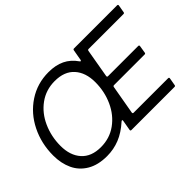

<svg xmlns="http://www.w3.org/2000/svg" viewBox="-123 -1126 1490 1490"><g transform="rotate(-45 622.0 -381.5)"><path d="M60 -289Q60 -420 115 -531Q170 -642 269 -707.5Q368 -773 492 -773Q569 -773 625.5 -746Q682 -719 722 -661Q725 -656 729 -656Q731 -656 732.5 -658Q734 -660 735 -663L751 -754Q753 -763 762 -763H1235Q1240 -763 1242.5 -760Q1245 -757 1244 -752L1233 -689Q1232 -680 1222 -680H839Q830 -680 828 -671L787 -435V-433Q787 -424 796 -424H1128Q1133 -424 1135.5 -421Q1138 -418 1137 -413L1127 -351Q1126 -342 1116 -342H780Q771 -342 769 -333L727 -94V-92Q727 -83 736 -83H1115Q1120 -83 1122.5 -80Q1125 -77 1124 -72L1113 -9Q1112 0 1102 0H629Q624 0 621.5 -3Q619 -6 620 -11L635 -97V-100Q635 -105 631 -105Q626 -105 621 -100Q558 -43 492 -16.5Q426 10 353 10Q255 10 189 -29Q123 -68 91.5 -135.5Q60 -203 60 -289ZM694 -461Q694 -566 638.5 -628Q583 -690 477 -690Q381 -690 307 -636.5Q233 -583 193 -493.5Q153 -404 153 -302Q153 -197 208.5 -135Q264 -73 368 -73Q465 -73 539 -126.5Q613 -180 653.5 -269Q694 -358 694 -461Z"/></g></svg>

Font: Open Sauce Two
Style: Italic
Weight: 400
Italic angle: -10°
Designer: Alfredo Marco Pradil
Foundry: Creative Sauce Fz LLC
Version: Version 1.477